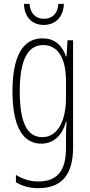

<svg xmlns="http://www.w3.org/2000/svg" viewBox="-20 -739 470 1001"><path d="M313 -719H284C282 -672 255 -641 210 -641C164 -641 137 -671 134 -719H105C107 -646 150 -609 208 -609C270 -609 311 -652 313 -719ZM201 -539C94 -539 45 -437 45 -263C45 -78 100 10 195 10C263 10 306 -38 324 -104H327C324 -65 324 -37 324 -8V33C324 156 275 207 179 207C135 207 101 195 63 173V211C97 232 135 242 179 242C305 242 361 169 361 29V-529H332L327 -445H324C306 -496 271 -539 201 -539ZM205 -504C290 -504 324 -423 324 -317V-226C324 -125 289 -24 200 -24C122 -24 83 -99 83 -263C83 -409 116 -504 205 -504Z"/></svg>

Font: Noto Sans Sinhala UI ExtraCondensed ExtraLight
Style: Regular
Weight: 200
Width: 2
Designer: Jelle Bosma - Monotype Design Team
Foundry: Monotype Imaging Inc.
Version: Version 2.006